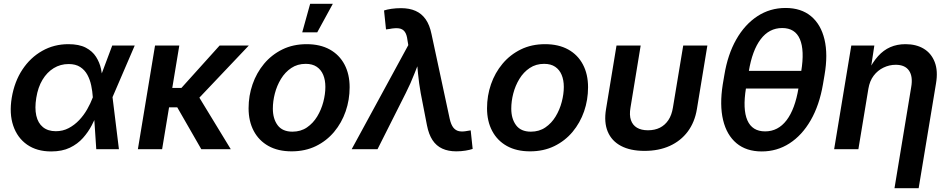

<svg xmlns="http://www.w3.org/2000/svg" viewBox="-20 -781 4974 1005"><path d="M247.6 11.7Q172.9 11.7 121.8 -23.9Q70.8 -59.6 49.3 -123Q27.8 -186.5 41.5 -269.5Q55.7 -354 97.2 -416.7Q138.7 -479.5 200.7 -514.6Q262.7 -549.8 337.9 -549.8Q394 -549.8 429 -531.5Q463.9 -513.2 482.7 -483.6Q501.5 -454.1 508.8 -420.2Q516.1 -386.2 517.1 -355.5H557.6L568.8 -273.9L602.5 0H483.9L465.8 -272.9Q463.9 -302.7 457.5 -333.3Q451.2 -363.8 437.5 -389.2Q423.8 -414.6 399.9 -430.2Q376 -445.8 339.4 -445.8Q296.4 -445.8 261.2 -424.3Q226.1 -402.8 202.4 -363.5Q178.7 -324.2 169.9 -269Q161.1 -215.3 169.9 -176Q178.7 -136.7 204.8 -115.5Q231 -94.2 272 -94.2Q309.1 -94.2 339.6 -110.4Q370.1 -126.5 394.5 -152.3Q418.9 -178.2 436.5 -209.2Q454.1 -240.2 465.3 -270L567.4 -542.5H685.1L567.9 -270L530.3 -191.4H491.2Q478.5 -160.2 460.2 -125Q441.9 -89.8 414.1 -58.6Q386.2 -27.3 345.7 -7.8Q305.2 11.7 247.6 11.7Z M918.5 -542.5 828.6 0H701.7L791.5 -542.5ZM1282.2 -542.5 975.6 -219.2H829.6L845.2 -320.8H929.7L1129.4 -542.5ZM1033.7 0 905.3 -223.6 1006.8 -297.4 1188 0Z M1506.3 11.2Q1435.5 11.2 1385.3 -16.8Q1335 -44.9 1308.1 -95.7Q1281.2 -146.5 1281.2 -214.4Q1281.2 -279.8 1302 -339.8Q1322.8 -399.9 1362.3 -447.3Q1401.9 -494.6 1458 -522.2Q1514.2 -549.8 1585 -549.8Q1655.8 -549.8 1706.1 -522Q1756.3 -494.1 1783.2 -443.4Q1810.1 -392.6 1810.1 -324.2Q1810.1 -258.3 1789.3 -198.2Q1768.6 -138.2 1729 -90.8Q1689.5 -43.5 1633.3 -16.1Q1577.1 11.2 1506.3 11.2ZM1510.7 -91.8Q1554.2 -91.8 1586.7 -114Q1619.1 -136.2 1640.4 -171.4Q1661.6 -206.5 1672.4 -247.6Q1683.1 -288.6 1683.1 -326.2Q1683.1 -361.8 1671.9 -388.9Q1660.6 -416 1637.9 -431.4Q1615.2 -446.8 1580.1 -446.8Q1537.1 -446.8 1504.6 -425Q1472.2 -403.3 1450.7 -367.9Q1429.2 -332.5 1418.7 -291.7Q1408.2 -251 1408.2 -212.4Q1408.2 -159.2 1433.3 -125.5Q1458.5 -91.8 1510.7 -91.8ZM1562 -611.8 1603.5 -761.2H1722.2L1640.6 -611.8Z M1820.8 0 2117.2 -544.9 2112.8 -570.8Q2109.4 -600.6 2098.4 -615.2Q2087.4 -629.9 2067.9 -632.6Q2048.3 -635.3 2018.6 -629.4L2000.5 -627L1990.2 -726.1Q2004.9 -731.4 2029.1 -734.9Q2053.2 -738.3 2079.1 -738.3Q2123 -738.3 2155 -724.1Q2187 -710 2208 -680.2Q2229 -650.4 2238.8 -602.1L2334 -158.7Q2340.8 -128.4 2353 -113Q2365.2 -97.7 2383.3 -94.2Q2401.4 -90.8 2425.8 -95.7L2443.8 -98.6L2454.1 -1.5Q2440.4 3.4 2417.2 7.3Q2394 11.2 2368.2 11.2Q2326.2 11.2 2294.9 -3.2Q2263.7 -17.6 2243.9 -47.6Q2224.1 -77.6 2214.8 -125.5L2182.1 -293.9Q2172.9 -345.7 2168 -396.7Q2163.1 -447.8 2158.2 -501H2191.9Q2169.4 -447.8 2149.7 -396.5Q2129.9 -345.2 2104 -293.9L1956.1 0Z M2754.4 11.2Q2683.6 11.2 2633.3 -16.8Q2583 -44.9 2556.2 -95.7Q2529.3 -146.5 2529.3 -214.4Q2529.3 -279.8 2550 -339.8Q2570.8 -399.9 2610.4 -447.3Q2649.9 -494.6 2706.1 -522.2Q2762.2 -549.8 2833 -549.8Q2903.8 -549.8 2954.1 -522Q3004.4 -494.1 3031.2 -443.4Q3058.1 -392.6 3058.1 -324.2Q3058.1 -258.3 3037.4 -198.2Q3016.6 -138.2 2977.1 -90.8Q2937.5 -43.5 2881.3 -16.1Q2825.2 11.2 2754.4 11.2ZM2758.8 -91.8Q2802.2 -91.8 2834.7 -114Q2867.2 -136.2 2888.4 -171.4Q2909.7 -206.5 2920.4 -247.6Q2931.2 -288.6 2931.2 -326.2Q2931.2 -361.8 2919.9 -388.9Q2908.7 -416 2886 -431.4Q2863.3 -446.8 2828.1 -446.8Q2785.2 -446.8 2752.7 -425Q2720.2 -403.3 2698.7 -367.9Q2677.2 -332.5 2666.7 -291.7Q2656.2 -251 2656.2 -212.4Q2656.2 -159.2 2681.4 -125.5Q2706.5 -91.8 2758.8 -91.8Z M3353.5 8.8Q3279.8 8.8 3230.7 -17.1Q3181.6 -43 3161.1 -92Q3140.6 -141.1 3152.3 -210.4L3207 -542.5H3333.5L3280.3 -218.3Q3273.4 -178.7 3282.5 -152.3Q3291.5 -126 3314.2 -112.5Q3336.9 -99.1 3371.6 -99.1Q3407.2 -99.1 3434.1 -112.5Q3460.9 -126 3478.5 -152.3Q3496.1 -178.7 3502.4 -218.3L3556.2 -542.5H3682.6L3627.9 -210.4Q3616.7 -141.6 3580.1 -92.5Q3543.5 -43.5 3485.8 -17.3Q3428.2 8.8 3353.5 8.8Z M3967.3 11.7Q3886.7 11.7 3835.2 -31.2Q3783.7 -74.2 3764.9 -152.8Q3746.1 -231.4 3763.2 -339.4L3771.5 -388.2Q3789.1 -495.6 3833.7 -574.2Q3878.4 -652.8 3944.3 -696Q4010.3 -739.3 4091.8 -739.3Q4173.3 -739.3 4225.1 -696.3Q4276.9 -653.3 4295.7 -574.5Q4314.5 -495.6 4295.9 -388.2L4287.6 -339.4Q4269 -230.5 4223.6 -151.6Q4178.2 -72.8 4112.5 -30.5Q4046.9 11.7 3967.3 11.7ZM3984.9 -93.3Q4052.7 -93.3 4097.2 -151.6Q4141.6 -210 4159.7 -320.3L4173.8 -407.2Q4191.9 -517.6 4167 -575.9Q4142.1 -634.3 4074.2 -634.3Q4006.3 -634.3 3961.9 -575.9Q3917.5 -517.6 3899.4 -407.2L3884.8 -320.3Q3866.7 -209 3892.1 -151.1Q3917.5 -93.3 3984.9 -93.3ZM3859.9 -317.4 3875.5 -410.2H4199.7L4184.1 -317.4Z M4525.4 -316.4 4473.1 0H4346.2L4436 -542.5H4556.6L4536.1 -408.2H4524.4Q4547.9 -455.6 4576.2 -487.1Q4604.5 -518.6 4640.1 -534.2Q4675.8 -549.8 4719.7 -549.8Q4775.9 -549.8 4815.4 -525.9Q4855 -502 4872.8 -455.8Q4890.6 -409.7 4879.4 -344.2L4788.6 204.1H4662.1L4749.5 -324.7Q4759.3 -380.4 4738.3 -411.1Q4717.3 -441.9 4668.5 -441.9Q4635.3 -441.9 4604.7 -427.2Q4574.2 -412.6 4553.2 -385Q4532.2 -357.4 4525.4 -316.4Z"/></svg>

Font: Inter 16pt SemiBold
Style: Italic
Weight: 600
Italic angle: -9.3988°
Version: Version 4.001;git-66647c0bb